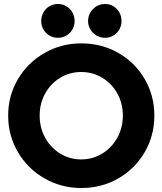

<svg xmlns="http://www.w3.org/2000/svg" viewBox="-20 -948 826 976"><path d="M21.5 -360.4Q21.5 -461.9 71.3 -545.9Q121.1 -629.9 206.3 -678.7Q291.5 -727.5 393.6 -727.5Q496.6 -727.5 581.5 -679Q666.5 -630.4 715.6 -546.1Q764.6 -461.9 764.6 -360.4Q764.6 -258.3 715.3 -174.1Q666 -89.8 581.3 -41Q496.6 7.8 393.6 7.8Q292 7.8 206.5 -41Q121.1 -89.8 71.3 -174.3Q21.5 -258.8 21.5 -360.4ZM604.5 -360.4Q604.5 -422.4 576.4 -472.9Q548.3 -523.4 499.8 -552.7Q451.2 -582 392.6 -582Q334.5 -582 286.1 -552.7Q237.8 -523.4 209.7 -472.9Q181.6 -422.4 181.6 -360.4Q181.6 -298.8 209.5 -248Q237.3 -197.3 285.6 -167.5Q334 -137.7 392.6 -137.7Q451.7 -137.7 500 -167.5Q548.3 -197.3 576.4 -248Q604.5 -298.8 604.5 -360.4ZM427.7 -840.8Q427.7 -864.7 439.5 -884.8Q451.2 -904.8 470.9 -916.3Q490.7 -927.7 514.6 -927.7Q537.6 -927.7 556.6 -916.3Q575.7 -904.8 586.7 -884.8Q597.7 -864.7 597.7 -840.8Q597.7 -817.9 586.7 -798.3Q575.7 -778.8 556.6 -767.3Q537.6 -755.9 514.6 -755.9Q490.7 -755.9 470.9 -767.3Q451.2 -778.8 439.5 -798.3Q427.7 -817.9 427.7 -840.8ZM189.5 -840.8Q189.5 -864.7 200.7 -884.8Q211.9 -904.8 231.4 -916.3Q251 -927.7 274.4 -927.7Q297.9 -927.7 317.4 -916.3Q336.9 -904.8 348.1 -884.8Q359.4 -864.7 359.4 -840.8Q359.4 -817.9 348.1 -798.3Q336.9 -778.8 317.4 -767.3Q297.9 -755.9 274.4 -755.9Q251 -755.9 231.4 -767.3Q211.9 -778.8 200.7 -798.3Q189.5 -817.9 189.5 -840.8Z"/></svg>

Font: Reddit Sans Fudge ExtraBold
Style: Regular
Weight: 800
Designer: Stephen Hutchings
Foundry: Reddit
Version: Version 1.011